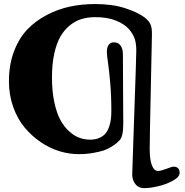

<svg xmlns="http://www.w3.org/2000/svg" viewBox="-20 -762 928 965"><path d="M24.9 -353.5Q24.9 -436 50 -502.9Q75.2 -569.8 116.9 -613.5Q158.7 -657.2 215.3 -686.8Q272 -716.3 332 -729Q392.1 -741.7 457 -741.7Q545.4 -741.7 609.6 -720.7Q673.8 -699.7 708 -673.3Q727.5 -658.2 735.6 -641.1Q743.7 -624 743.7 -592.8Q743.7 -576.7 738 -317.9Q732.4 -59.1 732.4 -14.2Q732.4 40.5 743.4 68.8Q754.4 97.2 774.4 97.2Q788.6 97.2 816.4 86.4Q844.2 75.7 851.6 75.7Q882.8 75.7 882.8 106.9Q882.8 127.4 849.4 146Q815.9 164.6 774.9 174.1Q733.9 183.6 704.6 183.6Q675.8 183.6 660.2 163.1Q644.5 142.6 644.5 114.3Q644.5 99.1 654.8 -189Q665 -477.1 665 -506.8Q665 -545.4 656.2 -569.1Q647.5 -592.8 628.4 -615.2Q606.9 -640.1 564 -658Q521 -675.8 458.5 -675.8Q422.4 -675.8 391.4 -666.7Q360.4 -657.7 332.3 -635.5Q304.2 -613.3 284.4 -579.6Q264.6 -545.9 252.9 -493.2Q241.2 -440.4 241.2 -373Q241.2 -303.7 252.9 -248.8Q264.6 -193.8 283.4 -159.2Q302.2 -124.5 327.9 -101.6Q353.5 -78.6 379.6 -69.3Q405.8 -60.1 433.6 -60.1Q460.9 -60.1 481 -69.6Q501 -79.1 512 -93.3Q522.9 -107.4 529.5 -128.2Q536.1 -148.9 537.8 -166.5Q539.6 -184.1 539.6 -205.6Q539.6 -281.7 533.9 -345.9Q528.3 -410.2 522.7 -448.2Q517.1 -486.3 517.1 -498.5Q517.1 -549.3 553.2 -549.3Q573.7 -549.3 585.7 -533.2Q597.7 -517.1 597.7 -489.3Q597.7 -464.4 598.6 -311.8Q599.6 -159.2 599.6 -142.6Q599.6 -75.7 581.5 -57.6Q571.8 -47.9 566.2 -42.7Q560.5 -37.6 541.5 -25.4Q522.5 -13.2 502.7 -6.3Q482.9 0.5 448.7 6.6Q414.6 12.7 374.5 12.7Q327.1 12.7 278.3 -2.2Q229.5 -17.1 184.1 -48.1Q138.7 -79.1 103.3 -121.6Q67.9 -164.1 46.4 -224.4Q24.9 -284.7 24.9 -353.5Z"/></svg>

Font: Cooper* Medium
Style: Regular
Weight: 500
Designer: Owen Earl
Foundry: indestructible type*
Version: Version 0.001